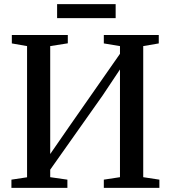

<svg xmlns="http://www.w3.org/2000/svg" viewBox="-20 -913 830 933"><path d="M35.5 0V-40L111.5 -51.5V-689L37.5 -702V-743H309.5V-702.5L224 -689V-164.5L318 -300.5L563 -651.5V-689L484.5 -702V-743H751.5V-702L676 -689V-52L754.5 -40V0H484.5V-40L563 -52V-575.5L479 -449.5L224 -88.5V-52L307.5 -40V0ZM542 -893V-825H257.5V-893Z"/></svg>

Font: Merriweather 60pt Medium
Style: Regular
Weight: 500
Version: Version 2.100